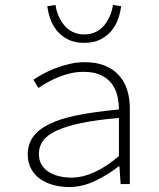

<svg xmlns="http://www.w3.org/2000/svg" viewBox="-20 -743 640 775"><path d="M259 12Q227 12 196.5 4Q166 -4 143 -20Q120 -36 106 -61Q92 -86 92 -120Q92 -160 113 -190Q134 -220 178.5 -242Q223 -264 292.5 -278Q362 -292 460 -301Q460 -331 453 -358.5Q446 -386 429.5 -407Q413 -428 385.5 -440.5Q358 -453 317 -453Q290 -453 264 -447Q238 -441 214 -431Q190 -421 170 -409.5Q150 -398 135 -388L115 -421Q129 -431 151.5 -443.5Q174 -456 201 -466.5Q228 -477 259 -484.5Q290 -492 322 -492Q370 -492 404.5 -477.5Q439 -463 461 -438Q483 -413 493.5 -379.5Q504 -346 504 -307V0H467L462 -72H460Q418 -39 365.5 -13.5Q313 12 259 12ZM267 -26Q358 -26 460 -113V-267Q368 -259 306.5 -246Q245 -233 207 -215Q169 -197 153 -174Q137 -151 137 -122Q137 -96 148 -78Q159 -60 177.5 -48.5Q196 -37 219.5 -31.5Q243 -26 267 -26ZM320 -570Q281 -570 254 -584Q227 -598 209.5 -619.5Q192 -641 183 -667Q174 -693 171 -718L204 -723Q207 -702 215.5 -681Q224 -660 238 -642.5Q252 -625 272.5 -614.5Q293 -604 320 -604Q347 -604 367.5 -614.5Q388 -625 402 -642.5Q416 -660 424.5 -681Q433 -702 436 -723L469 -718Q466 -693 457 -667Q448 -641 430.5 -619.5Q413 -598 386 -584Q359 -570 320 -570Z"/></svg>

Font: Source Code Pro Light
Style: Regular
Weight: 300
Monospace: yes
Designer: Paul D. Hunt, Teo Tuominen
Foundry: Adobe Systems Incorporated
Version: Version 2.030;PS 1.000;hotconv 16.6.51;makeotf.lib2.5.65220